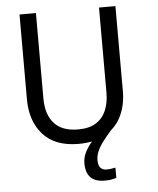

<svg xmlns="http://www.w3.org/2000/svg" viewBox="-61 -766 853 1037"><g transform="rotate(-5 365.5 -247.0)"><path d="M435 107Q435 136 447 148.5Q459 161 480 161Q497 161 508.5 158.5Q520 156 528 155V211Q514 215 500 217.5Q486 220 466 220Q413 220 388 194Q363 168 363 117Q363 85 379 54.5Q395 24 418 -1Q441 -26 461 -40L524 -51Q494 -17 474 10Q454 37 444.5 60Q435 83 435 107ZM604 -252Q604 -178 575.5 -118.5Q547 -59 488.5 -24.5Q430 10 341 10Q215 10 149.5 -62.5Q84 -135 84 -254V-714H173V-251Q173 -164 216 -116Q259 -68 346 -68Q406 -68 443 -91.5Q480 -115 497.5 -156.5Q515 -198 515 -252V-714H604Z"/></g></svg>

Font: Noto Sans Display
Style: Regular
Weight: 400
Designer: Monotype Design Team
Foundry: Monotype Imaging Inc.
Version: Version 2.003